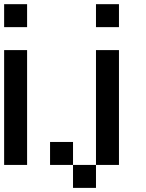

<svg xmlns="http://www.w3.org/2000/svg" viewBox="-20 -798 707 929"><path d="M444.4 111.1H333.3V0H444.4ZM555.6 0H444.4V-555.6H555.6ZM555.6 -666.7H444.4V-777.8H555.6ZM111.1 0H0V-555.6H111.1ZM111.1 -666.7H0V-777.8H111.1ZM333.3 0H222.2V-111.1H333.3Z"/></svg>

Font: Pixeloid Sans
Style: Regular
Weight: 400
Designer: GGBotNet
Foundry: GGBotNet
Version: 0.5